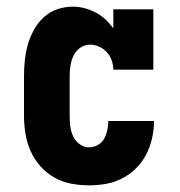

<svg xmlns="http://www.w3.org/2000/svg" viewBox="-20 -548 540 576"><path d="M247 8Q220 8 193.5 3Q167 -2 143 -15.5Q119 -29 101 -49.5Q83 -70 72 -94.5Q61 -119 56.5 -146Q52 -173 52 -200V-320Q52 -344 54.5 -367.5Q57 -391 63.5 -414Q70 -437 81.5 -458Q93 -479 110.5 -495.5Q128 -512 151 -520Q174 -528 198 -528Q216 -528 233.5 -523.5Q251 -519 267 -510.5Q283 -502 296 -490Q309 -478 320 -463V-520H440V-339H320Q320 -353 315 -367Q310 -381 300.5 -391.5Q291 -402 277.5 -408Q264 -414 250 -414Q234 -414 220.5 -404.5Q207 -395 200.5 -381Q194 -367 191.5 -351.5Q189 -336 189 -320V-200Q189 -184 191 -168.5Q193 -153 199.5 -139Q206 -125 219 -115.5Q232 -106 247 -106Q261 -106 273.5 -113Q286 -120 292.5 -132Q299 -144 302 -157.5Q305 -171 305 -185H442V-184Q442 -158 436 -132.5Q430 -107 418.5 -84.5Q407 -62 388.5 -43.5Q370 -25 347 -13Q324 -1 298.5 3.5Q273 8 247 8Z"/></svg>

Font: Iosevka Curly Slab Heavy
Style: Regular
Weight: 900
Monospace: yes
Designer: Belleve Invis
Foundry: Belleve Invis
Version: Version 22.1.2; ttfautohint (v1.8.4)